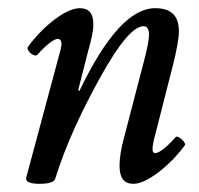

<svg xmlns="http://www.w3.org/2000/svg" viewBox="-20 -436 487 469"><path d="M76 13C99 13 113 9 115 0C142 -86 181 -168 226 -249C271 -330 306 -372 331 -372C339 -372 344 -365 344 -351C344 -340 340 -318 331 -284L283 -100C275 -71 272 -48 272 -31C272 -1 283 13 306 13C344 13 405 -43 432 -82C435 -87 415 -107 409 -101C385 -74 368 -62 359 -62C349 -62 351 -79 363 -122L403 -279C411 -311 417 -342 417 -359C417 -398 398 -416 359 -416C300 -416 239 -349 174 -214L171 -216L195 -310C203 -338 208 -360 208 -376C208 -404 197 -416 175 -416C135 -416 75 -360 48 -321C43 -313 64 -295 71 -302C95 -329 113 -341 121 -341C130 -341 133 -331 127 -311L44 -2C42 8 53 13 76 13Z"/></svg>

Font: Junicode Two Beta SemiCondensed Medium
Style: Italic
Weight: 500
Width: 4
Italic angle: -10°
Version: Version 1.063